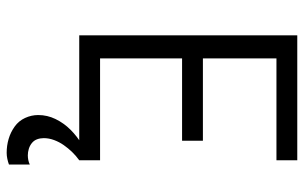

<svg xmlns="http://www.w3.org/2000/svg" viewBox="-192 -518 933 590"><g transform="rotate(90 275.0 -223.5)"><path d="M89 0V-670H473V-606H160V-380H413V-316H160V-64H473V0ZM450 223Q428 223 407.5 217Q387 211 369.5 198.5Q352 186 343 166.5Q334 147 334 126Q334 98 346.5 72.5Q359 47 379 27Q399 7 423 -7.5Q447 -22 473 -32V0Q459 10 447.5 22Q436 34 426.5 47.5Q417 61 411 77Q405 93 405 109Q405 120 408.5 129.5Q412 139 420 145.5Q428 152 438 155Q448 158 458 158Q465 158 472.5 156.5Q480 155 486 152V216Q478 219 468.5 221Q459 223 450 223Z"/></g></svg>

Font: Lode Term
Style: Regular
Weight: 400
Monospace: yes
Designer: Belleve Invis
Foundry: Belleve Invis
Version: Version 29.2.0